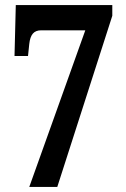

<svg xmlns="http://www.w3.org/2000/svg" viewBox="-20 -734 496 754"><path d="M95 0 315 -615H142Q120 -615 109 -602Q98 -589 95 -562L90 -514H37L42 -714H421V-672L205 0Z"/></svg>

Font: Noto Serif Armenian ExtraCondensed
Style: Bold
Weight: 700
Width: 2
Designer: Monotype Design Team
Foundry: Monotype Imaging Inc.
Version: Version 2.008; ttfautohint (v1.8.4.7-5d5b)